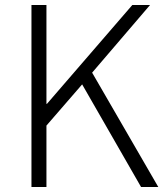

<svg xmlns="http://www.w3.org/2000/svg" viewBox="-20 -749 663 769"><path d="M106 0H166V-246L309 -411L545 0H614L349 -458L581 -729H510L168 -333H166V-729H106Z"/></svg>

Font: Noto Sans CJK KR Light
Style: Regular
Weight: 300
Designer: Ryoko NISHIZUKA (kana & ideographs); Paul D. Hunt (Latin, Greek & Cyrillic); Wenlong ZHANG (bopomofo); Sandoll Communica
Foundry: Adobe Systems Incorporated
Version: Version 1.004;PS 1.004;hotconv 1.0.82;makeotf.lib2.5.63406